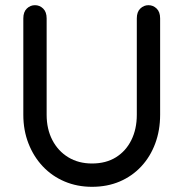

<svg xmlns="http://www.w3.org/2000/svg" viewBox="-20 -711 708 741"><path d="M160 -640Q160 -665 146.5 -678Q133 -691 115 -691Q97 -691 83.5 -678Q70 -665 70 -640Q70 -622 70 -597Q70 -572 70 -546.5Q70 -521 70 -504Q70 -468 70 -434.5Q70 -401 70 -361.5Q70 -322 70 -268Q70 -208 90 -157Q110 -106 145.5 -68.5Q181 -31 229.5 -10.5Q278 10 335 10Q394 10 442 -10.5Q490 -31 525 -68.5Q560 -106 579 -157Q598 -208 598 -268Q598 -322 598 -361.5Q598 -401 598 -434.5Q598 -468 598 -504Q598 -524 598 -548Q598 -572 598 -596Q598 -620 598 -640Q598 -665 584.5 -678Q571 -691 553 -691Q535 -691 521.5 -678Q508 -665 508 -640Q508 -622 508 -597Q508 -572 508 -546.5Q508 -521 508 -504Q508 -450 508 -410.5Q508 -371 508 -337.5Q508 -304 508 -268Q508 -213 487 -170.5Q466 -128 427.5 -104Q389 -80 335 -80Q283 -80 243.5 -104Q204 -128 182 -170.5Q160 -213 160 -268Q160 -304 160 -337.5Q160 -371 160 -410.5Q160 -450 160 -504Q160 -524 160 -548Q160 -572 160 -596Q160 -620 160 -640Z"/></svg>

Font: Tilt Neon
Style: Regular
Weight: 400
Designer: Andy Clymer
Foundry: Andy Clymer
Version: Version 1.000